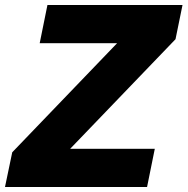

<svg xmlns="http://www.w3.org/2000/svg" viewBox="-47 -749 751 769"><path d="M-27 0 2 -139 422 -576H112L143 -729H684L656 -592L234 -153H573L542 0Z"/></svg>

Font: Mona Sans ExtraLight ExtraBold
Style: Italic
Weight: 800
Italic angle: -11.6951°
Version: Version 2.000